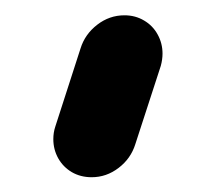

<svg xmlns="http://www.w3.org/2000/svg" viewBox="-20 -133 287 256"><path d="M51.1 52.6Q51.1 43.7 53.7 35.9L87.4 -68.5Q93.3 -87.4 109.6 -100Q125.9 -112.6 145.9 -112.6Q160.4 -112.6 172 -105.7Q183.7 -98.9 190.2 -87Q196.7 -75.2 196.7 -61.5Q196.7 -53.7 194.4 -45.2L160.4 59.3Q154.4 78.5 138.1 90.9Q121.9 103.3 102.2 103.3Q87.4 103.3 75.7 96.5Q64.1 89.6 57.6 78Q51.1 66.3 51.1 52.6Z"/></svg>

Font: 26F Galaxy Sans Black
Style: Italic
Weight: 900
Italic angle: -5°
Designer: C₂₉H₂₅N₃O₅
Version: Version 1.200